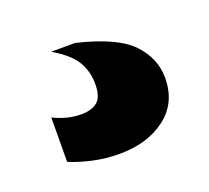

<svg xmlns="http://www.w3.org/2000/svg" viewBox="-54 -64 370 340"><g transform="rotate(-20 131.0 106.0)"><path d="M121.5 211.5Q95.5 211.5 71.8 206.2Q48 201 29 193L29.5 109.5Q55.5 122.5 81.5 122.5Q101.5 122.5 112.2 113.5Q123 104.5 123 80Q123 57 112 38Q101 19 69 0H114.5Q188 17.5 215.5 46.5Q243 75.5 243 112Q243 159 208.8 185.2Q174.5 211.5 121.5 211.5Z"/></g></svg>

Font: Spline Sans
Style: Bold
Weight: 700
Designer: Eben Sorkin, Mirko Velimirovic
Foundry: Sorkin Type
Version: Version 1.000; ttfautohint (v1.8.3)